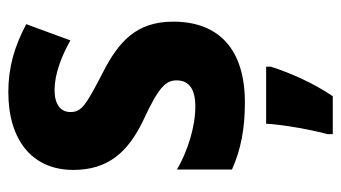

<svg xmlns="http://www.w3.org/2000/svg" viewBox="-199 -399 819 461"><g transform="rotate(-90 210.5 -168.5)"><path d="M389 -162C389 -250 342 -293 265 -332C188 -372 172 -382 172 -409C172 -433 191 -447 225 -447C262 -447 305 -431 344 -409L383 -515C330 -543 280 -558 220 -558C105 -558 33 -501 33 -402C33 -319 75 -271 152 -234C232 -197 248 -180 248 -154C248 -124 227 -109 185 -109C137 -109 79 -127 34 -153V-21C83 1 134 10 195 10C322 10 389 -52 389 -162ZM281 72V61H144C142 101 129 172 119 208V221H210C241 175 265 122 281 72Z"/></g></svg>

Font: Noto Sans Bengali Condensed
Style: Bold
Weight: 700
Width: 3
Designer: Joana Ranito - Universal Thirst; Jelle Bosma - Monotype Design Team
Foundry: Universal Thirst ehf.
Version: Version 3.000